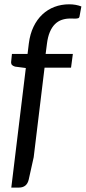

<svg xmlns="http://www.w3.org/2000/svg" viewBox="-20 -747 398 892"><path d="M187 -432.5 136.5 -16.5 113.5 87Q105 124.5 67.5 124.5H32.5L100 -431L50 -437.5Q41.5 -440 36.5 -444.5Q31.5 -449 31.5 -457.5L35.5 -496.5H108L114 -545.5Q119.5 -589 135.8 -622.8Q152 -656.5 176.8 -679.8Q201.5 -703 233.2 -715Q265 -727 301.5 -727Q332.5 -727 358 -717L349.5 -671Q348.5 -664 342.8 -662.2Q337 -660.5 328 -660.5Q323.5 -660.5 318.2 -660.8Q313 -661 307 -661Q285.5 -661 267.2 -654.8Q249 -648.5 235 -634.5Q221 -620.5 211.5 -598Q202 -575.5 198 -543L192 -496.5H318.5L310 -432.5Z"/></svg>

Font: Lato TR
Style: Italic
Weight: 400
Italic angle: -12°
Designer: Lukasz Dziedzic
Foundry: tyPoland Lukasz Dziedzic
Version: Version 1.104 2013